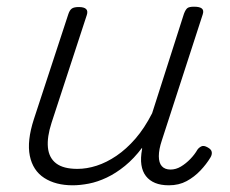

<svg xmlns="http://www.w3.org/2000/svg" viewBox="-20 -536 686 573"><path d="M197 17Q146 17 112 -5Q78 -27 69 -71Q60 -115 81 -180L184 -494Q188 -506 194.5 -510.5Q201 -515 215 -515Q231 -515 237 -509Q243 -503 239 -491L134 -170Q120 -127 123 -96Q126 -65 147.5 -48.5Q169 -32 211 -32Q239 -32 268.5 -41.5Q298 -51 327.5 -71Q357 -91 384 -122Q411 -153 434 -198L529 -495Q534 -508 539.5 -512Q545 -516 559 -516Q576 -516 582.5 -510.5Q589 -505 585 -493L463 -117Q454 -90 454 -70Q454 -50 463 -40Q472 -30 489 -30Q505 -30 520 -39Q535 -48 548 -61.5Q561 -75 569 -89Q573 -95 580.5 -99Q588 -103 600 -96Q611 -90 612 -82Q613 -74 608 -66Q596 -46 578 -27Q560 -8 537 4.5Q514 17 484 17Q460 17 443 10Q426 3 415.5 -10.5Q405 -24 402 -44Q399 -64 404 -91V-95Q380 -63 353 -41Q326 -19 298.5 -6Q271 7 245 12Q219 17 197 17Z"/></svg>

Font: Playwrite RO ExtraLight
Style: Regular
Weight: 250
Version: Version 1.002